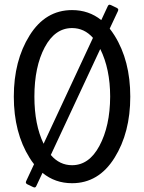

<svg xmlns="http://www.w3.org/2000/svg" viewBox="-20 -786 626 834"><path d="M293 -68.4Q366.7 -68.4 411.6 -151.9Q458 -238.3 458.5 -366.2Q458.5 -486.3 415.5 -573.2L200.7 -112.8Q238.8 -68.4 293 -68.4ZM293 9.8Q219.2 9.8 164.6 -35.2L137.7 22Q134.8 28.3 129.9 28.3Q127.4 28.3 124.5 26.9L98.1 14.2Q92.3 11.2 92.3 6.3Q92.3 3.4 93.3 1.5L127.9 -72.8Q117.7 -85.4 108.4 -100.6Q40 -210 40 -366.2Q40 -522.5 108.4 -631.8Q177.2 -742.2 293 -742.2Q365.7 -742.2 419.9 -698.7L448.2 -759.3Q451.2 -765.6 456.1 -765.6Q458.5 -765.6 461.4 -764.2L487.8 -751.5Q493.7 -748.5 493.7 -743.7Q493.7 -740.7 492.7 -738.8L456.5 -661.6Q467.3 -647.9 477.5 -631.8Q545.9 -522.5 545.9 -366.2Q545.9 -210 477.5 -100.6Q408.7 9.8 293 9.8ZM383.8 -621.6Q346.2 -664.1 293 -664.1Q218.8 -664.1 174.3 -580.6Q129.4 -496.1 129.4 -366.2Q129.4 -244.6 169.4 -161.6Z"/></svg>

Font: Simply Mono
Style: Book
Weight: 400
Designer: Wojciech Kalinowski "wmk69" (wmk69@o2.pl)
Foundry: Wojciech Kalinowski "wmk69" (wmk69@o2.pl)
Version: Version 1.0.0